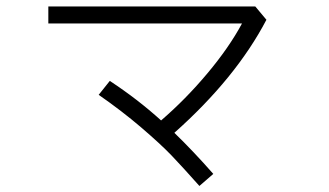

<svg xmlns="http://www.w3.org/2000/svg" viewBox="-20 -624 1040 607"><path d="M292 -324.2 327.1 -368.2Q415 -310.5 489.3 -243.2Q567.4 -310.5 635.7 -392.1Q704.1 -473.6 745.1 -549.8H132.8V-603.5H787.1L822.3 -561.5Q725.6 -377 531.2 -204.1Q590.8 -146.5 654.3 -74.2L610.4 -36.1Q556.6 -96.7 522.5 -132.3Q488.3 -168 426.8 -220.7Q365.2 -273.4 292 -324.2Z"/></svg>

Font: Gothic A1 Light
Style: Regular
Weight: 300
Version: Version 2.50